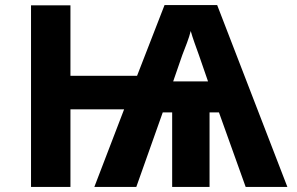

<svg xmlns="http://www.w3.org/2000/svg" viewBox="-20 -735 1167 755"><path d="M102 0H257V-305H468L351 0H516L620 -293H657V0H804V-293H841L946 0H1110L834 -715H627L519 -437H257V-714H102ZM661 -415 697 -519C708 -547 724 -587 730 -613C737 -587 752 -547 762 -519L798 -415Z"/></svg>

Font: Noto Sans Mono SemiCondensed ExtraBold
Style: Regular
Weight: 800
Width: 4
Designer: Monotype Design Team
Foundry: Monotype Imaging Inc.
Version: Version 2.014